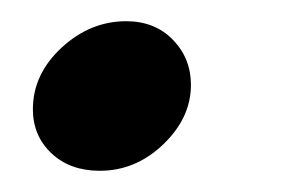

<svg xmlns="http://www.w3.org/2000/svg" viewBox="-20 -161 272 181"><path d="M11 -58Q11 -91 38 -116Q65 -141 99 -141Q126 -141 143 -123.5Q160 -106 160 -81Q160 -50 134 -25Q108 0 74 0Q46 0 28.5 -16.5Q11 -33 11 -58Z"/></svg>

Font: Kodchasan SemiBold
Style: Italic
Weight: 600
Italic angle: -10°
Version: Version 1.000; ttfautohint (v1.6)